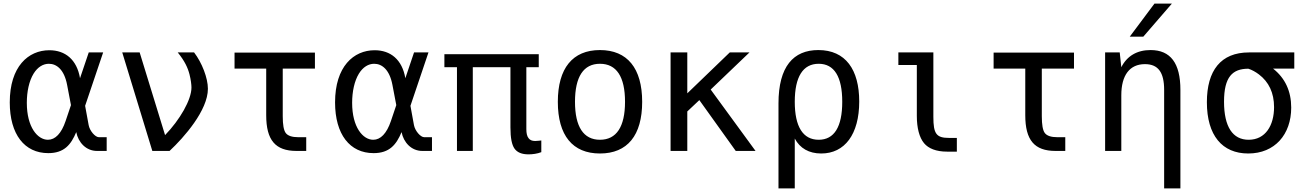

<svg xmlns="http://www.w3.org/2000/svg" viewBox="-20 -838 7265 1066"><path d="M248 12.2C335.9 12.2 374 -34.2 403.3 -104.5C414.6 -47.4 457.5 0 518.6 0H572.3V-76.2H529.3C508.3 -76.2 478 -111.8 472.2 -143.6L452.6 -250.5L552.7 -546.9H472.7L424.3 -403.8C406.7 -507.3 342.3 -559.1 253.9 -559.1C137.2 -559.1 34.2 -468.8 34.2 -269.5C34.2 -91.8 116.2 12.2 248 12.2ZM246.1 -62C189 -62 128.9 -131.3 128.9 -267.1C128.9 -329.6 141.6 -388.7 166.5 -429.2C189.5 -466.3 219.7 -483.9 251.5 -483.9C294.4 -483.9 336.4 -451.7 352.5 -367.2L374 -254.4L344.2 -166C320.8 -96.7 286.6 -62 246.1 -62Z M825.7 0H921.4C1002 -75.2 1134.3 -225.6 1134.3 -345.2C1134.3 -404.8 1101.1 -490.2 1057.6 -546.9H966.8C1005.9 -498.5 1022.5 -462.4 1032.2 -424.8C1039.6 -396 1043 -367.7 1043 -352.1C1043 -283.7 978 -171.9 896.5 -87.9L755.4 -546.9H658.7Z M1626 0H1680.2V-76.2H1636.7C1601.6 -76.2 1578.1 -84 1566.4 -99.6C1555.2 -114.7 1549.8 -145.5 1549.8 -192.9V-457H1728.5V-545.9H1282.2V-457H1458V-198.2C1458 -60.1 1508.8 0 1626 0Z M2054.2 12.2C2142.1 12.2 2180.2 -34.2 2209.5 -104.5C2220.7 -47.4 2263.7 0 2324.7 0H2378.4V-76.2H2335.4C2314.5 -76.2 2284.2 -111.8 2278.3 -143.6L2258.8 -250.5L2358.9 -546.9H2278.8L2230.5 -403.8C2212.9 -507.3 2148.4 -559.1 2060.1 -559.1C1943.4 -559.1 1840.3 -468.8 1840.3 -269.5C1840.3 -91.8 1922.4 12.2 2054.2 12.2ZM2052.2 -62C1995.1 -62 1935.1 -131.3 1935.1 -267.1C1935.1 -329.6 1947.8 -388.7 1972.7 -429.2C1995.6 -466.3 2025.9 -483.9 2057.6 -483.9C2100.6 -483.9 2142.6 -451.7 2158.7 -367.2L2180.2 -254.4L2150.4 -166C2127 -96.7 2092.8 -62 2052.2 -62Z M2914.6 19C2925.8 19 2938 18.1 2950.2 16.1C2962.4 14.2 2974.1 11.2 2985.4 6.8V-58.1C2981 -57.1 2983.9 -58.1 2971.2 -56.6C2963.9 -55.7 2956.5 -55.2 2951.2 -55.2C2933.6 -55.2 2922.4 -60.5 2914.6 -70.8C2905.8 -82 2902.3 -98.6 2902.3 -121.1V-464.8H2971.2V-537.1H2447.3V-464.8H2517.1V0H2605V-464.8H2814V-130.9C2814 -70.8 2821.8 -34.2 2836.4 -13.2C2851.6 8.3 2877 19 2914.6 19Z M3311 14.2C3463.4 14.2 3545.4 -86.4 3545.4 -272.5C3545.4 -459 3462.9 -560.1 3311 -560.1C3159.2 -560.1 3077.1 -459 3077.1 -272.5C3077.1 -85.9 3159.2 14.2 3311 14.2ZM3311 -62C3219.7 -62 3172.4 -134.3 3172.4 -272.9C3172.4 -412.1 3219.7 -483.9 3311 -483.9C3402.8 -483.9 3450.2 -412.1 3450.2 -272.9C3450.2 -134.3 3402.8 -62 3311 -62Z M3703.1 0H3795.9V-219.2L3862.8 -282.2L4064.9 0H4174.8L3925.8 -340.8L4141.1 -546.9H4031.7L3795.9 -319.8V-546.9H3703.1Z M4302.2 208H4392.6V-68.8C4421.4 -14.6 4471.7 14.2 4539.6 14.2C4669.9 14.2 4750.5 -92.3 4750.5 -274.4C4750.5 -451.2 4674.8 -560.1 4523.4 -560.1C4385.3 -560.1 4302.2 -469.2 4302.2 -263.7ZM4525.4 -62C4438 -62 4392.6 -134.8 4392.6 -272.9C4392.6 -411.6 4438 -483.9 4525.4 -483.9C4611.8 -483.9 4656.2 -412.1 4656.2 -272.9C4656.2 -133.8 4611.8 -62 4525.4 -62Z M5238.3 3.9H5292.5V-72.3H5249C5178.7 -72.3 5162.1 -94.7 5162.1 -189V-546.9H4967.8V-477.1H5070.3V-194.3C5070.3 -127.9 5084 -74.7 5110.4 -43C5134.8 -13.7 5177.2 3.9 5238.3 3.9Z M5840.3 0H5894.5V-76.2H5851.1C5815.9 -76.2 5792.5 -84 5780.8 -99.6C5769.5 -114.7 5764.2 -145.5 5764.2 -192.9V-457H5942.9V-545.9H5496.6V-457H5672.4V-198.2C5672.4 -60.1 5723.1 0 5840.3 0Z M6252.4 -634.3H6327.6L6486.3 -817.9H6389.6ZM6443.4 208H6533.7V-338.9C6533.7 -487.3 6479 -560.1 6367.7 -560.1C6293 -560.1 6237.3 -527.3 6205.6 -464.8L6196.8 -546.9H6115.7V0H6205.6V-309.1C6205.6 -420.4 6252 -481.9 6336.9 -481.9C6410.2 -481.9 6443.4 -436.5 6443.4 -338.9Z M6910.2 14.2C7058.1 14.2 7148.9 -91.8 7148.9 -240.7C7148.9 -331.5 7115.2 -404.3 7048.3 -457H7166V-546.9H6914.6C6757.8 -546.9 6680.7 -446.3 6680.7 -270.5C6680.7 -85.9 6766.1 14.2 6910.2 14.2ZM6912.6 -62C6824.2 -62 6775.9 -133.8 6775.9 -273.4C6775.9 -411.6 6823.2 -456.5 6911.1 -456.5C6930.7 -450.2 6951.7 -438.5 6969.7 -424.8C7024.4 -383.3 7053.7 -322.8 7053.7 -243.2C7053.7 -142.1 7006.3 -62 6912.6 -62Z"/></svg>

Font: Hack
Style: Regular
Weight: 400
Monospace: yes
Designer: Christopher Simpkins
Foundry: Christopher Simpkins
Version: Version 2.010